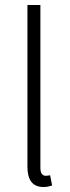

<svg xmlns="http://www.w3.org/2000/svg" viewBox="-20 -738 280 770"><path d="M154 12Q133 12 118.5 3Q104 -6 97 -24.5Q90 -43 90 -71V-718H142V-65Q142 -48 148 -40.5Q154 -33 163 -33Q166 -33 170 -33.5Q174 -34 181 -35L189 6Q182 8 174 10Q166 12 154 12Z"/></svg>

Font: Assistant ExtraLight Light
Style: Regular
Weight: 300
Version: Version 3.000